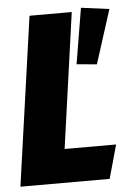

<svg xmlns="http://www.w3.org/2000/svg" viewBox="-53 -748 531 787"><g transform="rotate(-5 212.5 -354.5)"><path d="M310.1 -709 425.8 -693.8 355 -472.2 272 -480ZM271 -694.8 192.9 -138.2H404.8L366.2 0H-1L97.2 -694.8Z"/></g></svg>

Font: Fira Sans Compressed ExtraBold
Style: Italic
Weight: 800
Width: 3
Italic angle: -8°
Designer: Carrois Corporate & Edenspiekermann AG
Foundry: Carrois Corporate GbR & Edenspiekermann AG
Version: Version 4.203;PS 004.203;hotconv 1.0.88;makeotf.lib2.5.64775